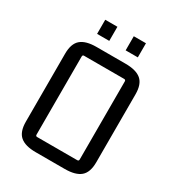

<svg xmlns="http://www.w3.org/2000/svg" viewBox="-189 -904 937 1025"><g transform="rotate(30 279.0 -392.0)"><path d="M402 -568H155Q146 -568 146 -558V-77Q146 -67 155 -67H402Q412 -67 412 -77V-558Q412 -568 402 -568ZM62 -108V-527Q62 -589 93 -615.5Q124 -642 189 -642H368Q434 -642 465 -615.5Q496 -589 496 -527V-108Q496 -46 465 -19.5Q434 7 368 7H189Q124 7 93 -19.5Q62 -46 62 -108ZM232 -704H157V-791H232ZM408 -704H333V-791H408Z"/></g></svg>

Font: Gemunu Libre ExtraLight
Style: Regular
Weight: 400
Version: Version 1.100